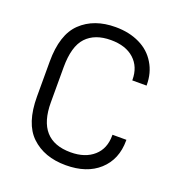

<svg xmlns="http://www.w3.org/2000/svg" viewBox="-128 -807 865 924"><g transform="rotate(20 304.5 -345.5)"><path d="M131.8 -55.7Q66.4 -118.2 66.4 -255.9V-434.6Q66.4 -573.2 131.8 -635.7Q198.2 -699.2 308.6 -699.2Q378.9 -699.2 432.6 -672.9Q485.4 -647.5 514.6 -598.6Q543.9 -550.8 543.9 -488.3V-485.4H470.7V-488.3Q470.7 -554.7 427.7 -593.8Q384.8 -632.8 308.6 -632.8Q226.6 -632.8 182.6 -585.9Q138.7 -539.1 138.7 -431.6V-252Q138.7 -58.6 309.6 -58.6Q383.8 -58.6 427.7 -97.7Q470.7 -135.7 470.7 -203.1V-207H542V-203.1Q542 -106.4 478.5 -48.8Q416 7.8 308.6 7.8Q198.2 7.8 131.8 -55.7Z"/></g></svg>

Font: DINish
Style: Regular
Weight: 400
Designer: Bert Driehuis
Foundry: Playbeing
Version: Version 3.008; git-95204e4c-release